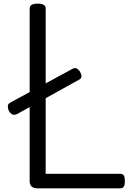

<svg xmlns="http://www.w3.org/2000/svg" viewBox="-20 -1035 734 1055"><path d="M187 0Q143 0 143 -40V-988Q143 -1002 154 -1008.5Q165 -1015 187 -1015Q209 -1015 220 -1008.5Q231 -1002 231 -988V-80H639Q654 -80 660 -71.5Q666 -63 666 -40Q666 -18 660 -9Q654 0 639 0ZM75 -409Q61 -402 50 -405.5Q39 -409 29 -425Q23 -437 23 -450.5Q23 -464 36 -471L375 -655Q389 -663 398 -660Q407 -657 417 -645Q439 -610 416 -598Z"/></svg>

Font: Playwrite ES
Style: Regular
Weight: 400
Designer: Veronika Burian, José Scaglione
Foundry: TypeTogether
Version: Version 1.002